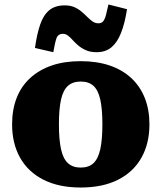

<svg xmlns="http://www.w3.org/2000/svg" viewBox="-20 -825 721 857"><path d="M647 -270Q647 -184 611 -120.5Q575 -57 506.5 -22.5Q438 12 340 12Q243 12 174.5 -22.5Q106 -57 70 -120.5Q34 -184 34 -270Q34 -335 54 -387Q74 -439 114 -476Q154 -513 210.5 -532.5Q267 -552 340 -552Q413 -552 470 -532.5Q527 -513 566.5 -476Q606 -439 626.5 -387Q647 -335 647 -270ZM243 -270Q243 -201 252.5 -158.5Q262 -116 283.5 -96.5Q305 -77 340 -77Q376 -77 397 -96.5Q418 -116 427.5 -158.5Q437 -201 437 -270Q437 -339 427.5 -381Q418 -423 397 -442Q376 -461 340 -461Q305 -461 283.5 -442Q262 -423 252.5 -381Q243 -339 243 -270ZM411 -592Q384 -592 364.5 -600.5Q345 -609 330.5 -621Q316 -633 305 -645.5Q294 -658 283.5 -666Q273 -674 261 -674Q239 -674 232 -654Q225 -634 218 -592L136 -611Q145 -674 159.5 -716Q174 -758 200 -779.5Q226 -801 269 -801Q294 -801 312 -793Q330 -785 344 -773Q358 -761 370 -749Q382 -737 393.5 -729Q405 -721 419 -721Q433 -721 440.5 -730Q448 -739 453 -758Q458 -777 464 -805L547 -784Q537 -720 520 -677.5Q503 -635 477 -613.5Q451 -592 411 -592Z"/></svg>

Font: Roboto Serif 20pt ExtraBold
Style: Regular
Weight: 800
Version: Version 1.008